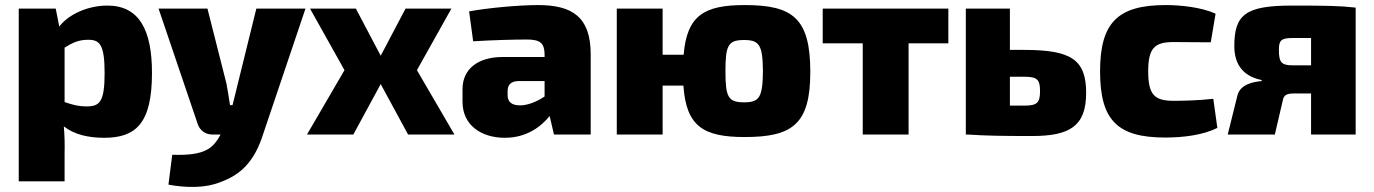

<svg xmlns="http://www.w3.org/2000/svg" viewBox="-20 -531 5426 758"><path d="M404 -509C325 -509 249 -473 214 -426L200 -497H54V185H235V76C236 40 235 3 232 -32C274 1 331 13 391 13C515 13 580 -42 580 -243C580 -412 530 -509 404 -509ZM322 -111C286 -111 262 -119 235 -128V-343C266 -362 290 -374 328 -374C374 -374 393 -355 393 -242C393 -128 373 -111 322 -111Z M992 -497 919 -201C913 -178 906 -145 898 -116H888C884 -145 879 -173 874 -201L799 -497H606L760 -43C768 -17 790 0 818 0H851C838 25 820 48 799 59C767 77 723 82 660 80L645 198C716 211 791 212 850 188C927 160 984 111 1020 -5L1186 -497Z M1774 0 1626 -254 1762 -497H1581L1483 -311L1385 -497H1204L1340 -254L1192 0H1375L1483 -199L1591 0Z M2104 -511C2031 -511 1906 -500 1832 -486L1848 -368C1931 -373 2011 -375 2061 -375C2113 -375 2129 -360 2130 -318V-306H1965C1866 -306 1806 -258 1806 -179V-129C1806 -36 1881 13 1973 13C2059 13 2116 -31 2150 -73L2167 0H2312V-317C2312 -465 2238 -511 2104 -511ZM1984 -155V-172C1984 -195 1996 -210 2026 -211H2130V-150C2097 -128 2062 -115 2033 -115C2000 -115 1984 -129 1984 -155Z M2920 -511C2761 -511 2692 -471 2679 -315H2596V-497H2415V0H2596V-193H2678C2689 -32 2757 10 2920 10C3109 10 3179 -41 3179 -247C3179 -460 3109 -511 2920 -511ZM2918 -127C2855 -127 2844 -147 2844 -250C2844 -353 2855 -373 2918 -373C2978 -373 2991 -353 2992 -250C2991 -147 2978 -127 2918 -127Z M3724 -497H3228V-360H3386V0H3567V-360H3724Z M4023 -334H3967V-497H3793V0H3798C3873 5 3937 6 4054 6C4202 6 4268 -32 4268 -164C4268 -296 4209 -334 4023 -334ZM4023 -114H3967V-228H4023C4074 -228 4086 -218 4086 -171C4086 -124 4073 -114 4023 -114Z M4582 -511C4392 -511 4323 -441 4323 -249C4323 -57 4391 12 4580 12C4653 12 4730 2 4786 -26L4770 -141C4710 -134 4646 -133 4613 -133C4538 -133 4513 -157 4513 -249C4513 -341 4538 -365 4613 -365C4653 -365 4701 -364 4760 -364L4779 -477C4722 -503 4639 -511 4582 -511Z M5081 -509C4898 -509 4853 -474 4853 -349C4853 -289 4877 -232 4961 -215V-211C4931 -208 4879 -200 4866 -157L4827 0H5013L5044 -133C5048 -156 5059 -162 5090 -162H5156V0H5332V-501C5270 -508 5217 -509 5081 -509ZM5085 -273C5038 -273 5029 -285 5029 -335C5029 -372 5038 -381 5085 -381H5156V-273Z"/></svg>

Font: Exo 2 Extra Bold
Style: Regular
Weight: 800
Designer: Natanael Gama
Version: Version 1.001;PS 001.001;hotconv 1.0.88;makeotf.lib2.5.64775